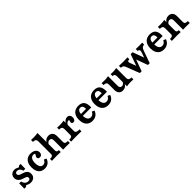

<svg xmlns="http://www.w3.org/2000/svg" viewBox="477 -2333 4047 4047"><g transform="rotate(-45 2500.5 -309.5)"><path d="M153.1 -10.8Q145.9 -14 139 -16.7Q132.2 -19.3 127.6 -19.3Q120.7 -19.3 115.2 -13.9Q109.8 -8.4 106.1 3.2H49.7Q51.6 -18.4 52.4 -57Q53.3 -95.5 53.3 -151.9H109.3Q120.9 -101.3 150.1 -74.3Q179.3 -47.3 223.3 -47.3Q251.1 -47.3 266.1 -59.2Q281.2 -71.1 281.2 -93.3Q281.2 -109.6 273.3 -121.2Q265.3 -132.7 246.8 -142Q228.3 -151.2 194.8 -160.8Q125.4 -180 91.2 -216.7Q57 -253.4 57 -305.5Q57 -360.2 91.8 -394.3Q126.6 -428.3 182.9 -428.3Q207.1 -428.3 225.6 -422.5Q244.1 -416.7 263.4 -406.6Q271 -403.4 278 -400.4Q285 -397.4 289.9 -397.4Q296.7 -397.4 301 -402.4Q305.3 -407.5 308.9 -419.9H365.4Q363.7 -400.6 362.9 -367.6Q362.1 -334.6 362.1 -278H305.7Q295.7 -321.8 268.6 -346.2Q241.5 -370.5 204.8 -370.5Q179.6 -370.5 165.8 -358.5Q152 -346.5 152 -324.6Q152 -307.9 161.2 -295.2Q170.3 -282.5 190.7 -272.3Q211 -262.1 245.8 -252.9Q292.1 -240.3 320.9 -222.3Q349.7 -204.2 363.6 -178.3Q377.6 -152.3 377.6 -116.2Q377.6 -56.6 340.4 -22.7Q303.3 11.3 239.8 11.3Q212.5 11.3 192.9 5.3Q173.2 -0.7 153.1 -10.8Z M473.9 -207.2Q473.9 -277 497 -326.6Q520.1 -376.2 563.6 -402.3Q607 -428.3 668.5 -428.3Q714.1 -428.3 749.3 -413.4Q784.5 -398.4 804 -371.7Q823.4 -345 823.4 -310.2Q823.4 -275.8 803.8 -253.2Q784.1 -230.6 750.7 -230.6Q726.4 -230.6 711.7 -243.2Q697 -255.9 697 -276Q697 -288.6 701.9 -298.6Q706.8 -308.5 715.8 -320.3Q722.4 -329.9 725.9 -336.2Q729.4 -342.5 729.4 -349.1Q729.4 -358.3 719.4 -363.5Q709.4 -368.7 692.1 -368.7Q643.4 -368.7 617.3 -329.8Q591.1 -290.9 591.1 -219.3Q591.1 -145.8 614.8 -107Q638.5 -68.1 684.1 -68.1Q715.2 -68.1 737.8 -85.7Q760.3 -103.3 776.8 -139.5L830.9 -114.2Q810.5 -53.2 766 -20.9Q721.4 11.3 658.4 11.3Q601.1 11.3 559.3 -14.7Q517.5 -40.8 495.7 -89.9Q473.9 -139.1 473.9 -207.2Z M965 -115.3V-494.3Q965 -532.6 944.8 -548.9Q924.6 -565.3 877 -565.3V-622.5Q916.4 -620.1 954.9 -620.1Q1028.7 -620.1 1076.6 -631.4V-115.3Q1076.6 -93.1 1082.5 -80.6Q1088.4 -68.1 1102.2 -62.7Q1115.9 -57.3 1140.4 -57.3V0L1117.9 -0.8Q1040.7 -3.2 1022.2 -3.2Q1002.3 -3.2 906.8 -0.8L877 0V-57.3Q910.7 -57.3 929.7 -62.9Q948.8 -68.5 956.9 -80.9Q965 -93.2 965 -115.3ZM1151.5 -349.2Q1125 -349.2 1104.6 -332.7Q1084.1 -316.3 1070.3 -284.3L1070.5 -348Q1087.6 -386.6 1120.8 -407.5Q1154.1 -428.3 1198.9 -428.3Q1257.4 -428.3 1290.2 -392.3Q1323.1 -356.2 1323.1 -292.1V-115.3Q1323.1 -83.1 1342.5 -70.2Q1361.9 -57.3 1411.1 -57.3V0Q1391.2 -0.8 1370.6 -1.6L1298.7 -2.4Q1247 -2.4 1211.5 0V-281.3Q1211.5 -314 1195.8 -331.6Q1180.1 -349.2 1151.5 -349.2Z M1537.1 -115.3V-288.8Q1537.1 -327.1 1516.8 -343.5Q1496.6 -359.8 1449 -359.8V-417.1L1482.8 -415.4Q1500.6 -414.6 1533.5 -414.6Q1598.8 -414.6 1648.6 -425.9V-119.7Q1648.6 -96.1 1658.8 -82.8Q1669 -69.4 1692.3 -63.3Q1715.6 -57.3 1757.1 -57.3V0L1729.6 -0.8Q1620.7 -3.2 1594.6 -3.2Q1556.7 -3.2 1449 0V-57.3Q1482.7 -57.3 1501.8 -62.9Q1520.8 -68.5 1528.9 -80.9Q1537.1 -93.2 1537.1 -115.3ZM1729.3 -294Q1729.3 -301.2 1731.4 -308.9Q1733.6 -316.6 1736 -323Q1737.9 -327.5 1739.5 -332.2Q1741.1 -336.8 1741.1 -340.8Q1741.1 -348.2 1736.1 -352Q1731.2 -355.8 1721.6 -355.8Q1706.4 -355.8 1689.9 -346.1Q1673.3 -336.4 1660.9 -320.3Q1648.6 -304.2 1645 -285.3L1641.8 -346.8Q1660 -385.2 1689.9 -406.8Q1719.9 -428.3 1755.3 -428.3Q1793.2 -428.3 1815.1 -403.9Q1837 -379.5 1837 -337.4Q1837 -299.4 1819.7 -276.1Q1802.4 -252.8 1773.9 -252.8Q1753.6 -252.8 1741.4 -264.2Q1729.3 -275.6 1729.3 -294Z M1890.9 -208.1Q1890.9 -277.4 1914.6 -327Q1938.3 -376.7 1983.3 -402.5Q2028.3 -428.3 2091.5 -428.3Q2180.3 -428.3 2222.1 -376.7Q2263.8 -325.1 2259.4 -209.9H1970.9L1969.6 -265.6H2160.4Q2162.4 -315.2 2144.8 -343.1Q2127.2 -371 2088.7 -371Q2054.1 -371 2031.4 -340.8Q2008.6 -310.5 2006.4 -254.5L2009.3 -249.5Q2008.1 -238.6 2008.1 -217.2Q2008.1 -145.4 2033.7 -106.7Q2059.3 -68.1 2107.6 -68.1Q2140.8 -68.1 2164.7 -85.7Q2188.5 -103.3 2206.7 -139.5L2260.8 -114.2Q2239.2 -53.2 2193.3 -20.9Q2147.4 11.3 2081.8 11.3Q2022.4 11.3 1979.3 -14.7Q1936.2 -40.8 1913.5 -90.2Q1890.9 -139.6 1890.9 -208.1Z M2358.6 -208.1Q2358.6 -277.4 2382.3 -327Q2406.1 -376.7 2451.1 -402.5Q2496.1 -428.3 2559.3 -428.3Q2648.1 -428.3 2689.8 -376.7Q2731.6 -325.1 2727.2 -209.9H2438.6L2437.4 -265.6H2628.1Q2630.2 -315.2 2612.5 -343.1Q2594.9 -371 2556.5 -371Q2521.8 -371 2499.1 -340.8Q2476.4 -310.5 2474.1 -254.5L2477 -249.5Q2475.8 -238.6 2475.8 -217.2Q2475.8 -145.4 2501.4 -106.7Q2527.1 -68.1 2575.3 -68.1Q2608.6 -68.1 2632.4 -85.7Q2656.3 -103.3 2674.4 -139.5L2728.5 -114.2Q2706.9 -53.2 2661 -20.9Q2615.2 11.3 2549.5 11.3Q2490.1 11.3 2447 -14.7Q2404 -40.8 2381.3 -90.2Q2358.6 -139.6 2358.6 -208.1Z M2863.7 -125V-288.8Q2863.7 -327.1 2843.5 -343.5Q2823.2 -359.8 2775.7 -359.8V-417.1Q2817.7 -414.6 2856.6 -414.6Q2923.3 -414.6 2975.3 -425.9V-135.8Q2975.3 -103 2990.4 -85.4Q3005.6 -67.8 3033.4 -67.8Q3059.1 -67.8 3079.2 -84.3Q3099.3 -100.8 3112.8 -132.8L3112.2 -69.1Q3095.5 -30.4 3062.7 -9.6Q3030 11.3 2985.3 11.3Q2927.9 11.3 2895.8 -24.8Q2863.7 -60.9 2863.7 -125ZM3044.5 -359.8V-417.1Q3080 -414.6 3111.2 -414.6Q3171.9 -414.6 3218 -425.9V-128.2Q3218 -89.9 3238.2 -73.6Q3258.5 -57.3 3306 -57.3V0Q3264.4 -2.4 3225.1 -2.4Q3158.4 -2.4 3106.5 8.9V-291.4Q3106.5 -328.4 3092.2 -344.1Q3078 -359.8 3044.5 -359.8Z M3291.6 -359.4V-416.7Q3345.7 -413.5 3421.8 -413.5Q3505 -413.5 3545.5 -416.7V-359.4Q3518.9 -359.4 3506.1 -353.3Q3493.3 -347.3 3491.9 -333.4Q3490.5 -319.5 3499.8 -294.3L3561.3 -128L3536 -121.4L3641.4 -416.7L3688.5 -381.3L3549.7 1.9H3495.7L3379.1 -300.2Q3366.9 -332.9 3347.2 -346.1Q3327.5 -359.4 3291.6 -359.4ZM3631.5 -286 3641.4 -416.7H3697.7L3801.9 -132.1L3773.2 -115.7L3827.8 -271.5Q3838.8 -301.1 3838.5 -320.2Q3838.2 -339.3 3826.8 -348.7Q3815.3 -358.1 3793.2 -359.4V-416.7Q3850.6 -413.8 3887.6 -413.8Q3944.7 -413.8 3984 -416.7V-359.4Q3945.8 -355.5 3924.8 -337Q3903.7 -318.4 3889.1 -276.8L3790.6 1.9H3736.6Z M4019.9 -208.1Q4019.9 -277.4 4043.6 -327Q4067.4 -376.7 4112.4 -402.5Q4157.3 -428.3 4220.5 -428.3Q4309.4 -428.3 4351.1 -376.7Q4392.9 -325.1 4388.5 -209.9H4099.9L4098.7 -265.6H4289.4Q4291.4 -315.2 4273.8 -343.1Q4256.2 -371 4217.8 -371Q4183.1 -371 4160.4 -340.8Q4137.7 -310.5 4135.4 -254.5L4138.3 -249.5Q4137.1 -238.6 4137.1 -217.2Q4137.1 -145.4 4162.7 -106.7Q4188.4 -68.1 4236.6 -68.1Q4269.8 -68.1 4293.7 -85.7Q4317.6 -103.3 4335.7 -139.5L4389.8 -114.2Q4368.2 -53.2 4322.3 -20.9Q4276.4 11.3 4210.8 11.3Q4151.4 11.3 4108.3 -14.7Q4065.2 -40.8 4042.6 -90.2Q4019.9 -139.6 4019.9 -208.1Z M4540.3 -115.3V-288.8Q4540.3 -314.6 4531.3 -330Q4522.4 -345.3 4503.4 -352.4Q4484.3 -359.4 4452.3 -359.4V-416.7Q4498 -414.6 4530.2 -414.6Q4604 -414.6 4651.8 -425.9V-115.3Q4651.8 -93.1 4657.7 -80.6Q4663.6 -68.1 4677.4 -62.7Q4691.2 -57.3 4715.7 -57.3V0L4693.1 -0.8Q4615.9 -3.2 4597.4 -3.2Q4577.6 -3.2 4482.1 -0.8L4452.3 0V-57.3Q4486 -57.3 4505 -62.9Q4524 -68.5 4532.1 -80.9Q4540.3 -93.2 4540.3 -115.3ZM4726.7 -349.2Q4700.3 -349.2 4679.8 -332.7Q4659.4 -316.3 4645.5 -284.3L4645.8 -348Q4662.8 -386.6 4696.1 -407.5Q4729.4 -428.3 4774.1 -428.3Q4832.6 -428.3 4865.5 -392.3Q4898.3 -356.2 4898.3 -292.1V-115.3Q4898.3 -83.1 4917.7 -70.2Q4937.2 -57.3 4986.3 -57.3V0Q4966.5 -0.8 4945.8 -1.6L4874 -2.4Q4822.3 -2.4 4786.8 0V-281.3Q4786.8 -314 4771 -331.6Q4755.3 -349.2 4726.7 -349.2Z"/></g></svg>

Font: Playfair Micro SmCond SmLight
Style: Regular
Weight: 360
Width: 4
Designer: Claus Eggers Sørensen
Foundry: Claus Eggers Sørensen
Version: Version 2.100;Glyphs 3.2 (3219)